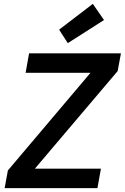

<svg xmlns="http://www.w3.org/2000/svg" viewBox="-20 -977 648 997"><path d="M4 0 21 -92 450 -599H113L131 -700H608L591 -608L161 -101H504L486 0ZM332 -753 287 -823 462 -957 520 -873Z"/></svg>

Font: DM Sans 10pt SemiBold
Style: Italic
Weight: 600
Italic angle: -10°
Version: Version 4.004;gftools[0.9.30]